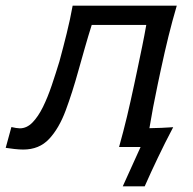

<svg xmlns="http://www.w3.org/2000/svg" viewBox="-61 -516 678 674"><path d="M20.5 9Q7 9 -10.8 7Q-28.5 5 -41 3L-21 -70Q-13 -68 -4.8 -66.8Q3.5 -65.5 8.5 -65.5Q33 -65.5 53 -86Q73 -106.5 89.8 -140.5Q106.5 -174.5 120.5 -216Q134.5 -257.5 147.5 -300Q161 -349.5 173.2 -399Q185.5 -448.5 194 -496H559.5Q543.5 -441.5 530.5 -388.8Q517.5 -336 503 -268.5L492.5 -219Q483.5 -176.5 476.5 -139.5Q469.5 -102.5 463.5 -66Q484.5 -66.5 506 -67.2Q527.5 -68 547 -69.5Q532 -41 518.5 -14.2Q505 12.5 493 38Q481 63 469.5 88Q458 113 447 138H370L432.5 0H357Q372.5 -55.5 384.8 -106.8Q397 -158 410 -219L420.5 -268.5Q430.5 -315.5 438.2 -353.5Q446 -391.5 452.5 -428.5H261Q248.5 -389 237 -348.5Q225.5 -308 214.5 -269Q193 -191 169.5 -128Q146 -65 111.2 -28Q76.5 9 20.5 9Z"/></svg>

Font: Commissioner Flair
Style: Italic
Weight: 400
Italic angle: -12°
Designer: Kostas Bartsokas
Foundry: Kostas Bartsokas
Version: Version 1.000; ttfautohint (v1.8.3)